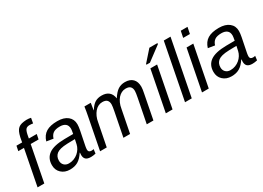

<svg xmlns="http://www.w3.org/2000/svg" viewBox="-17 -1450 2978 2173"><g transform="rotate(-30 1472.5 -363.0)"><path d="M212 -464 122 0H34L124 -464H50L63 -528H137L148 -588Q157 -628 169 -654Q181 -680 199 -695Q217 -710 242.5 -716.5Q268 -723 304 -725Q340 -725 364 -719L352 -652L330 -655L307 -656Q276 -656 260 -640Q244 -624 234 -576L225 -528H328L315 -464Z M731 5Q685 5 664.5 -14Q644 -33 644 -70L646 -101H643Q623 -71 602.5 -49.5Q582 -28 559.5 -15Q537 -2 511 4Q485 10 454 10Q387 10 343 -31Q300 -71 300 -136Q300 -226 365 -272.5Q430 -319 571 -321L685 -322Q694 -370 694 -384Q694 -429 668 -450Q642 -471 596 -471Q538 -471 508.5 -450.5Q479 -430 466 -387L379 -401Q401 -473 454.5 -505.5Q508 -538 601 -538Q686 -538 734 -499Q782 -460 782 -394Q782 -363 773 -317L736 -133Q734 -121 732.5 -110.5Q731 -100 731 -90Q731 -54 771 -54Q785 -54 800 -58L793 -3Q759 5 731 5ZM673 -262 576 -260Q518 -258 484.5 -249Q451 -240 433 -226Q415 -212 404.5 -191Q394 -170 394 -140Q394 -103 417.5 -80Q441 -57 479 -57Q514 -57 544.5 -69Q575 -81 598.5 -101Q622 -121 638 -147Q654 -173 660 -201Z M1156 0 1217 -310Q1229 -371 1229 -395Q1229 -431 1210.5 -450.5Q1192 -470 1150 -470Q1121 -470 1096 -457.5Q1071 -445 1051 -421.5Q1031 -398 1016.5 -366Q1002 -334 996 -295L938 0H851L932 -416Q937 -439 941.5 -467Q946 -495 951 -528H1034Q1034 -523 1028 -490L1020 -438H1022Q1057 -494 1093 -516Q1129 -538 1179 -538Q1239 -538 1273 -508.5Q1307 -479 1314 -424Q1355 -488 1394 -513Q1433 -538 1484 -538Q1550 -538 1585.5 -502Q1621 -466 1621 -399Q1621 -383 1618 -363.5Q1615 -344 1610 -319L1548 0H1461L1522 -310Q1534 -371 1534 -395Q1534 -431 1515.5 -450.5Q1497 -470 1455 -470Q1426 -470 1401 -457.5Q1376 -445 1356 -422.5Q1336 -400 1321.5 -367.5Q1307 -335 1301 -296L1243 0Z M1710 0 1813 -528H1901L1798 0ZM1795 -586 1796 -596 1920 -736H2026L2023 -722L1841 -586Z M1961 0 2102 -725H2190L2049 0Z M2307 -641 2324 -725H2412L2395 -641ZM2183 0 2286 -528H2374L2271 0Z M2842 5Q2796 5 2775.5 -14Q2755 -33 2755 -70L2757 -101H2754Q2734 -71 2713.5 -49.5Q2693 -28 2670.5 -15Q2648 -2 2622 4Q2596 10 2565 10Q2498 10 2454 -31Q2411 -71 2411 -136Q2411 -226 2476 -272.5Q2541 -319 2682 -321L2796 -322Q2805 -370 2805 -384Q2805 -429 2779 -450Q2753 -471 2707 -471Q2649 -471 2619.5 -450.5Q2590 -430 2577 -387L2490 -401Q2512 -473 2565.5 -505.5Q2619 -538 2712 -538Q2797 -538 2845 -499Q2893 -460 2893 -394Q2893 -363 2884 -317L2847 -133Q2845 -121 2843.5 -110.5Q2842 -100 2842 -90Q2842 -54 2882 -54Q2896 -54 2911 -58L2904 -3Q2870 5 2842 5ZM2784 -262 2687 -260Q2629 -258 2595.5 -249Q2562 -240 2544 -226Q2526 -212 2515.5 -191Q2505 -170 2505 -140Q2505 -103 2528.5 -80Q2552 -57 2590 -57Q2625 -57 2655.5 -69Q2686 -81 2709.5 -101Q2733 -121 2749 -147Q2765 -173 2771 -201Z"/></g></svg>

Font: Libra Sans Modern
Style: Italic
Weight: 400
Italic angle: -12°
Foundry: Stefan Peev, Context Ltd
Version: Version 1.000